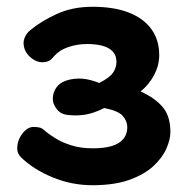

<svg xmlns="http://www.w3.org/2000/svg" viewBox="-20 -928 555 567"><path d="M252.9 -381Q191.9 -381 135.4 -404.3Q78.9 -427.6 41.9 -463.6Q30.9 -474.6 30.9 -489.6Q30.9 -513.6 46.1 -533.4Q61.2 -553.2 79.2 -553.2Q86.7 -553.2 95.8 -551.6Q104.9 -550 115.9 -539Q126.9 -530 145.6 -518.5Q164.2 -507 191.6 -498.5Q219 -490 253.9 -490Q287.9 -490 310.4 -496.8Q332.9 -503.7 344.4 -517.9Q355.9 -532.1 355.9 -552.1Q355.9 -570.1 342.8 -585.4Q329.8 -600.7 287.9 -609Q272.9 -601 254.3 -595Q235.8 -589 215.4 -587.6Q195 -586.2 174.1 -589.4Q156.4 -593 146.2 -607.5Q135.9 -622 135.9 -636Q135.9 -654 145.8 -668.7Q155.7 -683.4 174.8 -689.8Q197.6 -697.3 221.7 -695.7Q245.9 -694 272.9 -683Q303.6 -698.3 313.7 -713.3Q323.9 -728.3 323.9 -744.9Q323.9 -763.9 313.2 -775.6Q302.6 -787.3 283 -792.7Q263.4 -798 237.4 -798Q208.4 -798 181.7 -789Q154.9 -780 137.9 -760Q130.2 -750.6 122.6 -747.3Q114.9 -744.1 105.9 -744.1Q85.4 -744.1 67.5 -761.1Q49.6 -778.1 49.6 -802Q49.6 -810 54.6 -820.5Q59.6 -831 69.6 -839Q100.6 -865 147.2 -886.5Q193.8 -908 253.2 -908Q317.2 -908 361.1 -890.6Q404.9 -873.2 427.6 -841.3Q450.2 -809.4 450.2 -765.1Q450.2 -735.2 435.2 -706.6Q420.2 -678 395.2 -658Q437.2 -639 460.2 -612.1Q483.2 -585.2 483.2 -538.1Q483.2 -516 471.4 -489.2Q459.7 -462.4 433.3 -437.8Q406.9 -413.2 362.6 -397.1Q318.2 -381 252.9 -381Z"/></svg>

Font: Playpen Sans Deva
Style: Regular
Weight: 400
Designer: Pooja Saxena, Gunjan Panchal, Laura Meseguer, Veronika Burian, José Scaglione
Foundry: TypeTogether
Version: Version 2.000